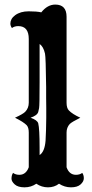

<svg xmlns="http://www.w3.org/2000/svg" viewBox="-20 -801 398 831"><path d="M137.2 -5.9Q114.7 9.8 86.2 9.8Q57.6 9.8 43.7 -2.9Q29.8 -15.6 29.8 -27.3Q29.8 -43.5 36.6 -52.7Q47.4 -44.4 64 -44.4Q92.3 -44.4 104.5 -77.1V-227.5Q104.5 -249 95.7 -258.8Q81.5 -273.4 44.9 -291.5Q79.1 -307.1 88.9 -316.9Q104.5 -333 104.5 -356.4V-632.3Q104.5 -688 59.1 -688Q42.5 -688 31.7 -679.7Q24.9 -689 24.9 -699Q24.9 -709 30 -718.3Q35.2 -727.5 45.9 -735.4Q68.8 -752 104 -752Q139.2 -752 158.7 -747.6Q185.5 -781.2 219.2 -781.2Q268.1 -781.2 268.1 -728.5V-356.4Q268.1 -333 278.3 -322.8Q293.5 -307.1 327.6 -291.5Q291 -273.4 281.7 -264.2Q268.1 -249 268.1 -227.5V-77.1Q279.8 -44.4 308.6 -44.4Q325.2 -44.4 335.9 -52.7Q342.8 -43.5 342.8 -29.5Q342.8 -15.6 328.9 -2.9Q314.9 9.8 287.1 9.8Q259.3 9.8 235.4 -5.9Q215.3 9.8 187.7 9.8Q160.2 9.8 137.2 -5.9ZM151.4 -129.9Q173.3 -144 177.2 -191.9Q178.7 -212.9 179.2 -238.8Q179.7 -264.6 179.9 -275.6Q180.2 -286.6 180.2 -292V-335.9Q180.2 -354 179.7 -377V-424.8Q178.2 -554.2 174.8 -568.8Q168 -599.6 151.4 -610.4V-445.8Q151.4 -344.7 149.2 -333.3Q147 -321.8 145.5 -316.4Q141.1 -301.3 112.3 -291.5Q141.6 -281.2 145.5 -267.1Q151.4 -243.7 151.4 -161.6Z"/></svg>

Font: Rye
Style: Regular
Weight: 400
Designer: Nicole Fally
Foundry: Nicole Fally
Version: Version 1.001